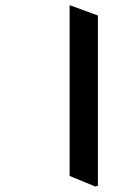

<svg xmlns="http://www.w3.org/2000/svg" viewBox="-20 -647 433 706"><path d="M331 39 236 0V-627H239L340 -590V36Z"/></svg>

Font: Noto Serif Bengali Condensed ExtraBold
Style: Regular
Weight: 800
Width: 3
Designer: Juan Bruce, Universal Thirst, Indian Type Foundry and the Monotype Design Team.
Foundry: Monotype Imaging Inc.
Version: Version 2.003; ttfautohint (v1.8.4.7-5d5b)